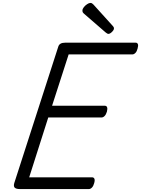

<svg xmlns="http://www.w3.org/2000/svg" viewBox="-20 -1289 962 1309"><path d="M116 0Q91 0 81 -9Q71 -18 77 -40L377 -970Q381 -984 392.5 -991Q404 -998 424 -998H905Q916 -998 920 -988Q924 -978 918 -958Q913 -938 903 -928Q893 -918 882 -918H448L335 -568H695Q706 -568 710 -558Q714 -548 709 -528Q703 -508 693 -498Q683 -488 672 -488H309L179 -80H608Q619 -80 623.5 -70.5Q628 -61 622 -40Q617 -21 607 -10.5Q597 0 586 0ZM719 -1058Q715 -1058 710 -1061Q705 -1064 700 -1068L557 -1192Q547 -1200 544.5 -1205Q542 -1210 542 -1217Q542 -1228 551.5 -1240Q561 -1252 574 -1260.5Q587 -1269 596 -1269Q603 -1269 607.5 -1266Q612 -1263 617 -1258L749 -1112Q755 -1105 756 -1101.5Q757 -1098 757 -1095Q757 -1085 743.5 -1071.5Q730 -1058 719 -1058Z"/></svg>

Font: Playwrite MX
Style: Regular
Weight: 400
Designer: Veronika Burian, José Scaglione
Foundry: TypeTogether
Version: Version 1.002